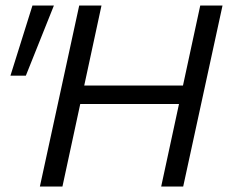

<svg xmlns="http://www.w3.org/2000/svg" viewBox="-20 -678 841 698"><path d="M566 0 708 -658H789L646 0ZM125 0 268 -658H349L207 0ZM216 -300 231 -367H701L686 -300ZM74 -403H18L98 -658H176Z"/></svg>

Font: Ysabeau Infant Medium
Style: Italic
Weight: 500
Italic angle: -12°
Designer: Christian Thalmann (Catharsis Fonts)
Version: Version 2.001;gftools[0.9.30]; featfreeze: ss01,ss02,lnum